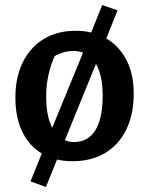

<svg xmlns="http://www.w3.org/2000/svg" viewBox="-20 -628 590 761"><path d="M222 -35 162 113 101 91 163 -63ZM267 11Q197 11 146 -19.5Q95 -50 68 -106.5Q41 -163 41 -241Q41 -322 70.5 -381.5Q100 -441 153.5 -473.5Q207 -506 280 -506Q350 -506 401.5 -475.5Q453 -445 481.5 -389.5Q510 -334 510 -257Q510 -175 480.5 -114.5Q451 -54 396.5 -21.5Q342 11 267 11ZM274 -65Q309 -65 334.5 -85Q360 -105 373.5 -146Q387 -187 387 -249Q387 -308 373 -347Q359 -386 333 -406Q307 -426 270 -426Q234 -426 197 -406Q180 -369 171.5 -328.5Q163 -288 163 -246Q163 -185 177 -145Q191 -105 215.5 -85Q240 -65 274 -65ZM325 -458 385 -608 446 -587 384 -433ZM163 -63 325 -458 384 -433 222 -35Z"/></svg>

Font: Piazzolla Thin
Style: Bold
Weight: 700
Version: Version 2.005